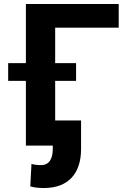

<svg xmlns="http://www.w3.org/2000/svg" viewBox="-20 -731 642 964"><path d="M21 -325H110V0H245V17C245 63 229 98 186 98C168 98 152 96 138 92L132 205C155 211 173 213 201 213C323 213 387 140 387 17V-126H257V-325H362V-414H257V-592H576V-711H110V-414H21Z"/></svg>

Font: Asimov Pro
Style: Bd
Weight: 700
Designer: Google
Version: Version 2.000980; 2014